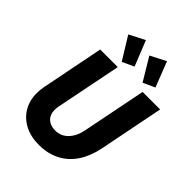

<svg xmlns="http://www.w3.org/2000/svg" viewBox="-271 -1115 1260 1260"><g transform="rotate(45 359.5 -484.5)"><path d="M70.3 -223.1Q70.3 -254.9 76.7 -286.6L162.6 -719.7H325.7L233.9 -259.3Q231 -243.2 231 -228.5Q231 -185.1 257.3 -159.9Q283.7 -134.8 328.6 -134.8Q382.3 -134.8 418.5 -172.4Q454.6 -210 467.3 -273.4L556.2 -719.7H718.8L629.4 -268.6Q611.8 -181.6 570.6 -119.6Q529.3 -57.6 465.8 -24.9Q402.3 7.8 320.3 7.8Q246.1 7.8 189.5 -21Q132.8 -49.8 101.6 -102.1Q70.3 -154.3 70.3 -223.1ZM222.7 -919.9 331.1 -975.6 401.4 -799.8 319.8 -762.2ZM418.5 -919.9 526.9 -975.6 595.2 -799.8 513.2 -762.2Z"/></g></svg>

Font: Reddit Sans Chocolate ExBold
Style: Italic
Weight: 800
Italic angle: -11.25°
Designer: Stephen Hutchings
Version: Version 1.013